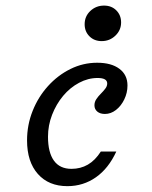

<svg xmlns="http://www.w3.org/2000/svg" viewBox="-20 -648 539 680"><path d="M218.5 11.3Q152.4 11.3 114.1 -31.9Q75.8 -75 75.8 -150.8Q75.8 -205.6 95.6 -255.2Q115.3 -304.8 150 -343.1Q184.7 -381.5 229.4 -403.6Q274.2 -425.8 324.2 -425.8Q374.2 -425.8 402.8 -404.4Q431.5 -383.1 431.5 -345.2Q431.5 -319.4 420.2 -296Q408.9 -272.6 390.7 -258.5Q372.6 -244.4 351.6 -244.4Q334.7 -244.4 324.6 -252.8Q314.5 -261.3 314.5 -275Q314.5 -287.1 321.4 -297.2Q328.2 -307.3 337.1 -316.1Q346 -325 352.8 -333.9Q359.7 -342.7 359.7 -352.4Q359.7 -371.8 325.8 -371.8Q291.9 -371.8 260.1 -354.8Q228.2 -337.9 203.6 -308.5Q179 -279 164.5 -241.5Q150 -204 150 -163.7Q150 -108.1 171 -79Q191.9 -50 233.1 -50Q265.3 -50 291.1 -64.9Q316.9 -79.8 337.1 -111.3H391.9Q364.5 -51.6 319.8 -20.2Q275 11.3 218.5 11.3ZM340.3 -502.4Q313.7 -502.4 296.8 -519.4Q279.8 -536.3 279.8 -562.1Q279.8 -590.3 300 -609.3Q320.2 -628.2 348.4 -628.2Q375 -628.2 391.9 -611.3Q408.9 -594.4 408.9 -568.5Q408.9 -541.1 388.7 -521.8Q368.5 -502.4 340.3 -502.4Z"/></svg>

Font: Playfair 5pt SemiExpanded Light
Style: Italic
Weight: 300
Width: 6
Italic angle: -15.6°
Designer: Claus Eggers Sørensen
Foundry: Claus Eggers Sørensen
Version: Version 2.203